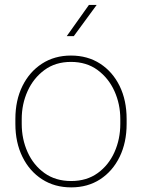

<svg xmlns="http://www.w3.org/2000/svg" viewBox="-20 -769 590 798"><path d="M43.9 -253.9V-274.4Q43.9 -352.1 73.2 -411.4Q102.5 -470.7 154.5 -504.4Q206.5 -538.1 274.9 -538.1Q344.2 -538.1 396.2 -504.4Q448.2 -470.7 477.3 -411.4Q506.3 -352.1 506.3 -274.4V-253.9Q506.3 -176.8 477.3 -117.2Q448.2 -57.6 396.5 -23.9Q344.7 9.8 275.9 9.8Q207 9.8 154.8 -23.9Q102.5 -57.6 73.2 -117.2Q43.9 -176.8 43.9 -253.9ZM70.3 -274.4V-253.9Q70.3 -190.9 94.7 -136.7Q119.1 -82.5 165 -49.6Q210.9 -16.6 275.9 -16.6Q340.3 -16.6 386 -49.6Q431.6 -82.5 455.8 -136.7Q480 -190.9 480 -253.9V-274.4Q480 -336.4 455.6 -390.4Q431.2 -444.3 385.5 -478Q339.8 -511.7 274.9 -511.7Q210.4 -511.7 164.8 -478Q119.1 -444.3 94.7 -390.4Q70.3 -336.4 70.3 -274.4ZM257.3 -618.7 349.6 -748.5H381.8L286.6 -618.7Z"/></svg>

Font: Vazirmatn RD UI Thin
Style: Regular
Weight: 100
Designer: Saber Rastikerdar
Foundry: Saber Rastikerdar
Version: Version 33.003